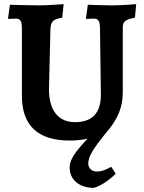

<svg xmlns="http://www.w3.org/2000/svg" viewBox="-20 -668 697 929"><path d="M434 241C475 230 518 194 540 173L518 139C508 145 478 162 449 162C424 162 407 146 407 123C407 88 432 48 511 -47C550 -98 574 -150 574 -220V-531C574 -564 582 -571 633 -583L639 -648C639 -648 572 -642 521 -642C483 -642 405 -645 405 -645L396 -580L398 -576C398 -576 421 -578 432 -578C457 -578 463 -569 464 -524L468 -209C468 -121 426 -77 343 -77C262 -77 217 -134 217 -236L224 -528C226 -564 238 -576 281 -582L288 -648C288 -648 211 -642 169 -642C113 -642 28 -645 28 -645L19 -580L21 -576C21 -576 42 -578 53 -578C80 -578 86 -568 86 -524V-204C86 -61 163 12 317 12C349 12 377 9 403 3C336 76 317 108 317 143C317 202 364 241 434 241Z"/></svg>

Font: Alegreya SC
Style: Bold
Weight: 700
Designer: Juan Pablo del Peral
Foundry: Huerta Tipografica
Version: Version 2.007;PS 002.007;hotconv 1.0.88;makeotf.lib2.5.64775